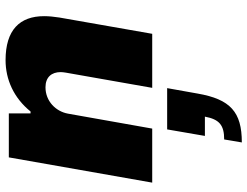

<svg xmlns="http://www.w3.org/2000/svg" viewBox="-122 -458 910 707"><g transform="rotate(-90 333.5 -105.0)"><path d="M14 0H213L268 -310C276 -355 314 -393 365 -393C402 -393 421 -371 421 -337C421 -331 420 -325 419 -318L363 0H562L622 -342C625 -362 627 -380 627 -398C627 -488 576 -540 465 -540C394 -540 326 -510 276 -448H269V-528H107ZM162 330C274 330 321 288 342 167L362 55H210L186 194H257C247 247 226 265 173 265Z"/></g></svg>

Font: Archivo Black
Style: Italic
Weight: 900
Italic angle: -10°
Designer: Hector Gatti
Foundry: Omnibus-Type
Version: Version 2.001